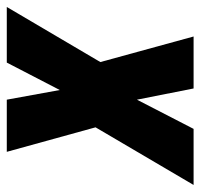

<svg xmlns="http://www.w3.org/2000/svg" viewBox="-68 -536 568 543"><g transform="rotate(-90 215.5 -264.0)"><path d="M205.6 -528.3 232.9 -378.4 310.5 -528.3H467.8L312 -263.7L384.3 0H237.3L205.6 -160.2L123 0H-35.6L127.4 -277.3L58.1 -528.3Z"/></g></svg>

Font: Roboto Condensed ExtraBold
Style: Italic
Weight: 800
Italic angle: -12°
Designer: Christian Robertson
Foundry: Google
Version: Version 3.008; 2023